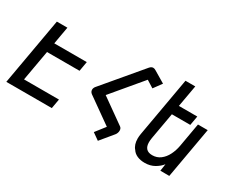

<svg xmlns="http://www.w3.org/2000/svg" viewBox="-116 -1213 2032 1680"><g transform="rotate(30 900.0 -373.0)"><path d="M6 0 125.5 -677.5H232L201 -501.5H529.5L512.5 -404H184L129.5 -96H482.5L465.5 0Z M964.5 -99 709.5 -280Q690 -294.5 690 -316Q690 -332.5 701.5 -348L1023.5 -730Q1040 -749.5 1058.5 -749.5Q1072.5 -749.5 1086.5 -740L1201.5 -671.5L1141.5 -589.5L1069 -635Q974 -522 879 -408.5L817 -334.5L1062.5 -160Q1078.5 -149 1078.5 -125.5Q1078.5 -113.5 1074 -101.2Q1069.5 -89 1062.5 -80.5L957.5 46.5L889 -2Z M1281 -47.5Q1265.5 -64.5 1257.2 -89.5Q1249 -114.5 1249 -145.5Q1249 -168 1253.5 -193.5L1359 -792H1458L1419 -572.5H1605L1588.5 -478.5H1402.5L1355 -210.5Q1351 -185.5 1351 -167.5Q1351 -82 1432 -82Q1478.5 -82 1513.8 -108.8Q1549 -135.5 1571.2 -179.5Q1593.5 -223.5 1603 -276L1645 -515H1743.5L1652.5 0L1562 -0.5L1572.5 -72Q1549 -40.5 1506.5 -15.8Q1464 9 1407.5 9Q1364 9 1331.2 -5.5Q1298.5 -20 1281 -47.5Z"/></g></svg>

Font: JuliaMono Medium
Style: Italic
Weight: 500
Italic angle: -9°
Monospace: yes
Designer: cormullion
Foundry: corm
Version: Version 0.054; ttfautohint (v1.8.4)